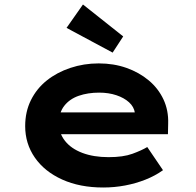

<svg xmlns="http://www.w3.org/2000/svg" viewBox="-20 -824 874 854"><path d="M439 10Q335 10 256.5 -25.5Q178 -61 135 -123Q92 -185 92 -263Q92 -327 117.5 -378.5Q143 -430 188 -466Q233 -502 293 -522Q353 -542 419 -542Q486 -542 542.5 -522Q599 -502 641.5 -466.5Q684 -431 707 -382Q730 -333 728 -274L727 -227H203L180 -324H597L580 -302V-322Q576 -349 554 -369Q532 -389 497.5 -400.5Q463 -412 421 -412Q371 -412 330.5 -398Q290 -384 266 -353.5Q242 -323 242 -275Q242 -232 269 -197.5Q296 -163 346 -144Q396 -125 463 -125Q528 -125 569 -140Q610 -155 635 -170L705 -67Q670 -42 627 -25Q584 -8 536.5 1Q489 10 439 10ZM481 -590 276 -700 349 -804 528 -662Z"/></svg>

Font: Lexend Peta
Style: Bold
Weight: 700
Designer: Bonnie Shaver-Troup, Thomas Jockin
Foundry: Lexend
Version: Version 1.007